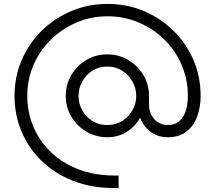

<svg xmlns="http://www.w3.org/2000/svg" viewBox="-20 -740 1096 978"><path d="M557 218Q443 217 350.5 180.5Q258 144 191.5 79Q125 14 89.5 -70.5Q54 -155 54 -251Q54 -349 90.5 -434Q127 -519 192.5 -583.5Q258 -648 344 -684Q430 -720 528 -720Q626 -720 712 -684Q798 -648 863.5 -583.5Q929 -519 965.5 -434Q1002 -349 1002 -251Q1002 -195 984.5 -147Q967 -99 930 -70Q893 -41 835 -41Q784 -41 747.5 -68Q711 -95 694 -141Q669 -96 626 -68.5Q583 -41 526 -41Q468 -41 420 -69.5Q372 -98 343.5 -145.5Q315 -193 315 -251Q315 -310 343.5 -358Q372 -406 420 -434.5Q468 -463 526 -463Q585 -463 633 -434.5Q681 -406 710 -358Q739 -310 739 -251V-208Q739 -177 752 -153Q765 -129 786.5 -116Q808 -103 833 -103Q872 -103 895 -124.5Q918 -146 927.5 -180Q937 -214 937 -251Q937 -335 905.5 -408.5Q874 -482 818 -537.5Q762 -593 687.5 -625Q613 -657 528 -657Q443 -657 369 -625Q295 -593 238.5 -537.5Q182 -482 150.5 -408.5Q119 -335 119 -251Q119 -169 149.5 -96Q180 -23 237.5 33Q295 89 376 121Q457 153 557 154H584V218ZM526 -103Q570 -103 603 -124Q636 -145 655 -179Q674 -213 674 -251Q674 -290 655 -324Q636 -358 603 -379.5Q570 -401 526 -401Q483 -401 450 -379.5Q417 -358 398.5 -324Q380 -290 380 -251Q380 -213 398.5 -179Q417 -145 450 -124Q483 -103 526 -103Z"/></svg>

Font: MuseoModerno SemiBold Light
Style: Regular
Weight: 300
Version: Version 1.001